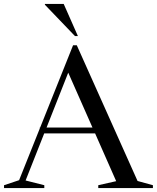

<svg xmlns="http://www.w3.org/2000/svg" viewBox="-30 -955 796 975"><path d="M668.5 -36 746.5 -14.5V0H469V-14.5L560 -35L453 -277.5H194.5L100 -38.5L195 -14.5V0H-9.5V-14.5L67 -40L172 -302.5V-307.5H174L341 -725H360ZM206.5 -307.5H439.5L316.5 -586ZM365.5 -772H350.5L198 -931V-935H293.5Z"/></svg>

Font: Newsreader 72pt
Style: Regular
Weight: 400
Designer: Hugues Gentile
Foundry: Production Type
Version: Version 1.003; ttfautohint (v1.8.3)